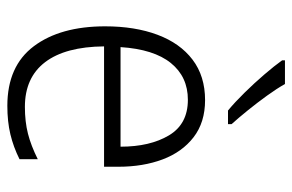

<svg xmlns="http://www.w3.org/2000/svg" viewBox="-160 -646 815 536"><g transform="rotate(90 248.0 -377.5)"><path d="M259 -542Q321 -542 362.5 -510Q404 -478 424.5 -423.5Q445 -369 445 -300V-260H109Q110 -152 153 -95.5Q196 -39 278 -39Q319 -39 352.5 -47.5Q386 -56 424 -75V-24Q390 -7 354.5 1.5Q319 10 275 10Q164 10 108.5 -64Q53 -138 53 -263Q53 -346 76.5 -409Q100 -472 146 -507Q192 -542 259 -542ZM258 -494Q194 -494 155.5 -446.5Q117 -399 111 -306H389Q389 -388 357.5 -441Q326 -494 258 -494ZM214 -765Q227 -742 246.5 -715Q266 -688 287 -662Q308 -636 326 -616V-606H288Q265 -625 238 -652.5Q211 -680 187 -708Q163 -736 148 -757V-765Z"/></g></svg>

Font: Noto Sans Kannada SemiCondensed Light
Style: Regular
Weight: 300
Width: 4
Designer: Jelle Bosma - Monotype Design Team
Foundry: Monotype Imaging Inc.
Version: Version 2.005; ttfautohint (v1.8.4.7-5d5b)